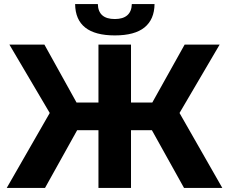

<svg xmlns="http://www.w3.org/2000/svg" viewBox="-20 -918 1119 938"><path d="M722 -282H620V0H461V-282H357L200 0H13L223 -366L26 -700H197L354 -417H461V-700H620V-417H724L882 -700H1053L857 -366L1066 0H879ZM347 -898H458Q460 -825 541 -825Q581 -825 602 -843.5Q623 -862 624 -898H735Q734 -823 686 -784Q638 -745 541 -745Q349 -745 347 -898Z"/></svg>

Font: APTA Sans Regular
Style: Bold Italic
Weight: 700
Version: Version 7.200